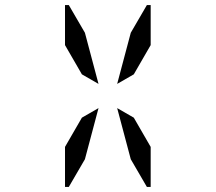

<svg xmlns="http://www.w3.org/2000/svg" viewBox="-20 -881 856 762"><path d="M238 -861H253L317 -751L371 -548L305 -586L238 -702ZM445 -548 499 -751 563 -861H578V-702L511 -586ZM578 -298V-139H563L499 -249L445 -452L511 -414ZM371 -452 317 -249 253 -139H238V-298L305 -414Z"/></svg>

Font: DSEG14 Modern Mini
Style: Regular
Weight: 400
Designer: Keshikan(Twitter:@keshinomi_88pro)
Version: Version 0.46